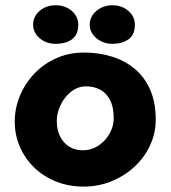

<svg xmlns="http://www.w3.org/2000/svg" viewBox="-20 -696 636 716"><path d="M291.8 -0.2Q236 -0.2 189 -19.1Q142 -38 107.6 -71.2Q73.2 -104.5 54.1 -148.4Q35 -192.3 35 -242.2Q35 -292.2 54.2 -338.8Q73.5 -385.2 108.2 -421.6Q143 -458 190.1 -479Q237.2 -500 293 -500Q348.8 -500 397.2 -485Q445.8 -470 482.6 -439.1Q519.5 -408.2 540.1 -361.2Q560.8 -314.1 560.8 -250.1Q560.8 -200 540 -154.8Q519.2 -109.5 482 -74.8Q444.8 -40 396.1 -20.1Q347.5 -0.2 291.8 -0.2ZM289.1 -135.5Q311.8 -135.5 332.5 -145Q353.2 -154.5 369.2 -171.5Q385.2 -188.5 394.6 -209.9Q404 -231.4 404 -255.5Q404 -296.5 390.6 -322.6Q377.2 -348.8 354 -361.4Q330.8 -374 300.3 -374Q277.8 -374 258.1 -362.8Q238.5 -351.5 223.8 -332.8Q209 -314 200.4 -291.1Q191.8 -268.2 191.8 -244.3Q191.8 -212.4 203.8 -187.8Q215.8 -163.2 237.8 -149.4Q259.8 -135.5 289.1 -135.5ZM399.2 -532.5Q376 -532.5 356.9 -542.1Q337.8 -551.7 326.1 -567.9Q314.5 -584.2 314.5 -604.2Q314.5 -624.2 326.1 -640.8Q337.8 -657.2 356.9 -666.9Q376 -676.5 399.2 -676.5Q422.5 -676.5 441.5 -666.9Q460.5 -657.2 471.8 -640.7Q483 -624.1 483 -604.2Q483 -565.2 458.5 -548.9Q434.1 -532.5 399.2 -532.5ZM187.2 -532.5Q164 -532.5 144.9 -542.1Q125.8 -551.8 114.6 -568Q103.5 -584.2 103.5 -604.2Q103.5 -624.2 114.6 -640.8Q125.8 -657.2 144.8 -666.9Q163.9 -676.5 187.2 -676.5Q211.2 -676.5 230.4 -666.9Q249.5 -657.2 260.8 -640.7Q272 -624.1 272 -604.2Q272 -578.2 260.8 -562.4Q249.5 -546.5 230.4 -539.5Q211.3 -532.5 187.2 -532.5Z"/></svg>

Font: Sour Gummy Black
Style: Regular
Weight: 900
Version: Version 1.000